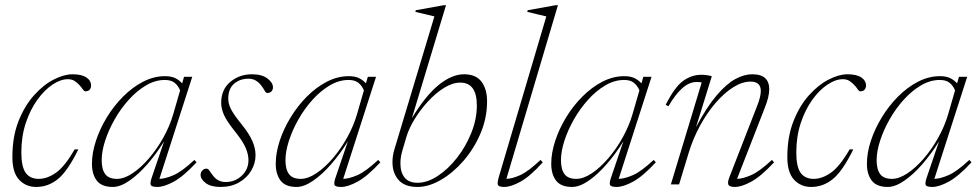

<svg xmlns="http://www.w3.org/2000/svg" viewBox="-20 -730 3876 760"><path d="M248.5 -416.5Q220 -416.5 188 -395.2Q156 -374 128 -335.2Q100 -296.5 82.2 -243.5Q64.5 -190.5 64.5 -126.5Q64.5 -70.5 81.5 -46.2Q98.5 -22 133.5 -22Q167 -22 201.8 -46.5Q236.5 -71 275.5 -138.5H290Q248 -53 209.5 -21.5Q171 10 123.5 10Q82 10 55.5 -18.8Q29 -47.5 29 -108Q29 -189 53.2 -250.2Q77.5 -311.5 114.8 -353Q152 -394.5 192.8 -415.2Q233.5 -436 267 -436Q303 -436 321.8 -423.5Q340.5 -411 340.5 -391Q340.5 -381.5 334.8 -375Q329 -368.5 317.5 -368.5Q313 -368.5 308 -376Q303 -383.5 295 -392.5Q287 -401.5 276 -409Q265 -416.5 248.5 -416.5Z M581.5 -29.5 629.5 -170.5Q599 -121 563.2 -80Q527.5 -39 491.8 -14.5Q456 10 426.5 10Q382.5 10 363.2 -15Q344 -40 344 -82Q344 -125 359.8 -172.8Q375.5 -220.5 403.2 -266Q431 -311.5 467.8 -348.2Q504.5 -385 546.8 -406.8Q589 -428.5 633 -428.5Q657.5 -428.5 673.5 -420.8Q689.5 -413 701 -400L708.5 -426H741L611 -22Q634 -22.5 666.8 -36.5Q699.5 -50.5 749.5 -97L758 -87.5Q706.5 -32 668 -11Q629.5 10 603 10Q579.5 10 576.5 1.5Q573.5 -7 581.5 -29.5ZM382.5 -96Q382.5 -59.5 396.5 -40.8Q410.5 -22 443 -22Q471.5 -22 504.5 -44Q537.5 -66 569.2 -102.8Q601 -139.5 626.5 -185.2Q652 -231 666 -279L693 -372.5Q684.5 -392 670.5 -402.8Q656.5 -413.5 632.5 -413.5Q594.5 -413.5 558 -392Q521.5 -370.5 489.8 -335.2Q458 -300 434 -257.8Q410 -215.5 396.2 -173.2Q382.5 -131 382.5 -96Z M797 -62.5Q804 -62.5 809.8 -53.5Q815.5 -44.5 824.5 -33Q843.5 -9.5 873 -9.5Q911 -9.5 937.2 -34.8Q963.5 -60 963.5 -96Q963.5 -119 952.2 -145.2Q941 -171.5 909 -211Q877 -251 866.2 -276Q855.5 -301 855.5 -322.5Q855.5 -376 891.8 -406Q928 -436 977.5 -436Q1017 -436 1038.8 -419.2Q1060.5 -402.5 1060.5 -384.5Q1060.5 -375 1054.8 -368.5Q1049 -362 1037.5 -362Q1032.5 -362 1027.2 -371.8Q1022 -381.5 1013 -393Q1004 -404.5 991.8 -411.5Q979.5 -418.5 963.5 -418.5Q930 -418.5 906.8 -398.8Q883.5 -379 883.5 -339Q883.5 -319 894.5 -297.5Q905.5 -276 935.5 -239Q965.5 -202 978.5 -172.8Q991.5 -143.5 991.5 -115.5Q991.5 -83 974.2 -54.2Q957 -25.5 926 -7.8Q895 10 853 10Q814.5 10 794.2 -5.5Q774 -21 774 -38Q774 -48 781 -55.2Q788 -62.5 797 -62.5Z M1309 -29.5 1357 -170.5Q1326.5 -121 1290.8 -80Q1255 -39 1219.2 -14.5Q1183.5 10 1154 10Q1110 10 1090.8 -15Q1071.5 -40 1071.5 -82Q1071.5 -125 1087.2 -172.8Q1103 -220.5 1130.8 -266Q1158.5 -311.5 1195.2 -348.2Q1232 -385 1274.2 -406.8Q1316.5 -428.5 1360.5 -428.5Q1385 -428.5 1401 -420.8Q1417 -413 1428.5 -400L1436 -426H1468.5L1338.5 -22Q1361.5 -22.5 1394.2 -36.5Q1427 -50.5 1477 -97L1485.5 -87.5Q1434 -32 1395.5 -11Q1357 10 1330.5 10Q1307 10 1304 1.5Q1301 -7 1309 -29.5ZM1110 -96Q1110 -59.5 1124 -40.8Q1138 -22 1170.5 -22Q1199 -22 1232 -44Q1265 -66 1296.8 -102.8Q1328.5 -139.5 1354 -185.2Q1379.5 -231 1393.5 -279L1420.5 -372.5Q1412 -392 1398 -402.8Q1384 -413.5 1360 -413.5Q1322 -413.5 1285.5 -392Q1249 -370.5 1217.2 -335.2Q1185.5 -300 1161.5 -257.8Q1137.5 -215.5 1123.8 -173.2Q1110 -131 1110 -96Z M1699.5 -665Q1685.5 -668.5 1665.8 -673.2Q1646 -678 1624 -683L1626 -689.5L1737 -709.5H1745.5L1610.5 -262.5Q1664.5 -351.5 1716.5 -393.8Q1768.5 -436 1817 -436Q1864 -436 1886 -406.5Q1908 -377 1908 -329Q1908 -262.5 1882 -201.8Q1856 -141 1814.5 -93.2Q1773 -45.5 1725 -17.8Q1677 10 1632.5 10Q1582 10 1557.8 -17.5Q1533.5 -45 1533.5 -88Q1533.5 -113.5 1541 -138ZM1573 -135Q1565 -109 1565 -82.5Q1565 -47.5 1581.8 -27Q1598.5 -6.5 1632.5 -6.5Q1672 -6.5 1713.2 -33.8Q1754.5 -61 1789.5 -106Q1824.5 -151 1846 -205Q1867.5 -259 1867.5 -312.5Q1867.5 -403 1802 -403Q1771.5 -403 1738.2 -382.5Q1705 -362 1674.8 -329.2Q1644.5 -296.5 1621.5 -259Q1598.5 -221.5 1588.5 -187.5Z M2142.5 -665 2067 -683 2069 -689.5 2180 -709.5H2188.5L1984.5 -22Q2007.5 -22.5 2039.5 -37Q2071.5 -51.5 2119.5 -97L2128.5 -87.5Q2078.5 -32 2040.5 -11Q2002.5 10 1976 10Q1953.5 10 1950.8 1.2Q1948 -7.5 1954.5 -29.5Z M2399.5 -29.5 2447.5 -170.5Q2417 -121 2381.2 -80Q2345.5 -39 2309.8 -14.5Q2274 10 2244.5 10Q2200.5 10 2181.2 -15Q2162 -40 2162 -82Q2162 -125 2177.8 -172.8Q2193.5 -220.5 2221.2 -266Q2249 -311.5 2285.8 -348.2Q2322.5 -385 2364.8 -406.8Q2407 -428.5 2451 -428.5Q2475.5 -428.5 2491.5 -420.8Q2507.5 -413 2519 -400L2526.5 -426H2559L2429 -22Q2452 -22.5 2484.8 -36.5Q2517.5 -50.5 2567.5 -97L2576 -87.5Q2524.5 -32 2486 -11Q2447.5 10 2421 10Q2397.5 10 2394.5 1.5Q2391.5 -7 2399.5 -29.5ZM2200.5 -96Q2200.5 -59.5 2214.5 -40.8Q2228.5 -22 2261 -22Q2289.5 -22 2322.5 -44Q2355.5 -66 2387.2 -102.8Q2419 -139.5 2444.5 -185.2Q2470 -231 2484 -279L2511 -372.5Q2502.5 -392 2488.5 -402.8Q2474.5 -413.5 2450.5 -413.5Q2412.5 -413.5 2376 -392Q2339.5 -370.5 2307.8 -335.2Q2276 -300 2252 -257.8Q2228 -215.5 2214.2 -173.2Q2200.5 -131 2200.5 -96Z M2626 -309.5 2615 -315Q2650.5 -385.5 2684 -409.8Q2717.5 -434 2756 -434Q2768 -434 2779.5 -432.2Q2791 -430.5 2797.5 -428L2735 -226.5Q2777.5 -306.5 2816.5 -352.2Q2855.5 -398 2890.5 -417Q2925.5 -436 2957 -436Q2993 -436 3009 -420.5Q3025 -405 3025 -377.5Q3025 -347 3007 -302.5L2897.5 -22Q2920.5 -22.5 2953.2 -36.8Q2986 -51 3035.5 -97L3044 -87.5Q2992.5 -32 2954 -11Q2915.5 10 2889 10Q2867.5 10 2863.2 1Q2859 -8 2867.5 -29.5L2977.5 -312Q2991.5 -348 2991.5 -370Q2991.5 -407 2951 -407Q2917.5 -407 2881.8 -384.2Q2846 -361.5 2812.2 -322.2Q2778.5 -283 2751 -232.5Q2723.5 -182 2706.5 -126.5L2668 0H2635.5L2757.5 -403.5Q2755 -404.5 2750.5 -405Q2746 -405.5 2737.5 -405.5Q2708 -405.5 2680.2 -380.5Q2652.5 -355.5 2626 -309.5Z M3316 -416.5Q3287.5 -416.5 3255.5 -395.2Q3223.5 -374 3195.5 -335.2Q3167.5 -296.5 3149.8 -243.5Q3132 -190.5 3132 -126.5Q3132 -70.5 3149 -46.2Q3166 -22 3201 -22Q3234.5 -22 3269.2 -46.5Q3304 -71 3343 -138.5H3357.5Q3315.5 -53 3277 -21.5Q3238.5 10 3191 10Q3149.5 10 3123 -18.8Q3096.5 -47.5 3096.5 -108Q3096.5 -189 3120.8 -250.2Q3145 -311.5 3182.2 -353Q3219.5 -394.5 3260.2 -415.2Q3301 -436 3334.5 -436Q3370.5 -436 3389.2 -423.5Q3408 -411 3408 -391Q3408 -381.5 3402.2 -375Q3396.5 -368.5 3385 -368.5Q3380.5 -368.5 3375.5 -376Q3370.5 -383.5 3362.5 -392.5Q3354.5 -401.5 3343.5 -409Q3332.5 -416.5 3316 -416.5Z M3649 -29.5 3697 -170.5Q3666.5 -121 3630.8 -80Q3595 -39 3559.2 -14.5Q3523.5 10 3494 10Q3450 10 3430.8 -15Q3411.5 -40 3411.5 -82Q3411.5 -125 3427.2 -172.8Q3443 -220.5 3470.8 -266Q3498.5 -311.5 3535.2 -348.2Q3572 -385 3614.2 -406.8Q3656.5 -428.5 3700.5 -428.5Q3725 -428.5 3741 -420.8Q3757 -413 3768.5 -400L3776 -426H3808.5L3678.5 -22Q3701.5 -22.5 3734.2 -36.5Q3767 -50.5 3817 -97L3825.5 -87.5Q3774 -32 3735.5 -11Q3697 10 3670.5 10Q3647 10 3644 1.5Q3641 -7 3649 -29.5ZM3450 -96Q3450 -59.5 3464 -40.8Q3478 -22 3510.5 -22Q3539 -22 3572 -44Q3605 -66 3636.8 -102.8Q3668.5 -139.5 3694 -185.2Q3719.5 -231 3733.5 -279L3760.5 -372.5Q3752 -392 3738 -402.8Q3724 -413.5 3700 -413.5Q3662 -413.5 3625.5 -392Q3589 -370.5 3557.2 -335.2Q3525.5 -300 3501.5 -257.8Q3477.5 -215.5 3463.8 -173.2Q3450 -131 3450 -96Z"/></svg>

Font: Newsreader Text ExtraLight
Style: Italic
Weight: 275
Italic angle: -17°
Designer: Hugues Gentile
Foundry: Production Type
Version: Version 1.001